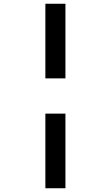

<svg xmlns="http://www.w3.org/2000/svg" viewBox="-20 -777 591 1024"><path d="M222 -757H329V-359H222ZM222 227V-171H329V227Z"/></svg>

Font: BC Sans
Style: Bold
Weight: 700
Designer: Monotype Design Team
Province of B.C.
Foundry: Monotype Imaging Inc.
Version: Version 2.000;GOOG;noto-source:20170915:90ef993387c0